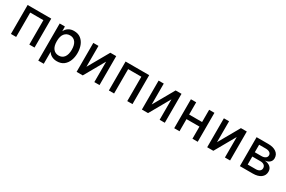

<svg xmlns="http://www.w3.org/2000/svg" viewBox="121 -1725 4559 3056"><g transform="rotate(30 2400.0 -197.0)"><path d="M83 0V-532H517V0H421V-448H179V0Z M672 150V-532H768L769 -446Q793 -494 834.5 -519Q876 -544 931 -544Q1008 -544 1057 -505.5Q1106 -467 1130 -404Q1154 -341 1154 -266Q1154 -191 1130 -128Q1106 -65 1057 -26.5Q1008 12 931 12Q878 12 836.5 -10Q795 -32 773 -71V150ZM912 -81Q976 -81 1012 -129Q1048 -177 1048 -266Q1048 -355 1012 -403Q976 -451 912 -451Q849 -451 811 -404.5Q773 -358 773 -266Q773 -174 810.5 -127.5Q848 -81 912 -81Z M1290 0V-532H1385V-148L1603 -532H1711V0H1616V-376L1403 0Z M1883 0V-532H2317V0H2221V-448H1979V0Z M2490 0V-532H2585V-148L2803 -532H2911V0H2816V-376L2603 0Z M3084 0V-532H3181V-307H3419V-532H3516V0H3419V-223H3181V0Z M3690 0V-532H3785V-148L4003 -532H4111V0H4016V-376L3803 0Z M4291 0V-532H4505Q4599 -532 4653.5 -492.5Q4708 -453 4708 -384Q4708 -339 4677 -310Q4646 -281 4591 -275Q4656 -269 4693 -236.5Q4730 -204 4730 -151Q4730 -80 4676 -40Q4622 0 4528 0ZM4386 -310H4507Q4553 -310 4580 -329Q4607 -348 4607 -380Q4607 -412 4580 -430Q4553 -448 4507 -448H4386ZM4386 -84H4534Q4578 -84 4603.5 -103.5Q4629 -123 4629 -155Q4629 -191 4603.5 -211Q4578 -231 4534 -231H4386Z"/></g></svg>

Font: Geist Mono Medium
Style: Regular
Weight: 500
Monospace: yes
Designer: Basement.studio, Andrés Briganti, Mateo Zaragoza
Foundry: Basement.studio, Vercel, Andrés Briganti, Guido Ferreyra, Mateo Zaragoza
Version: Version 1.500; ttfautohint (v1.8.4.7-5d5b)